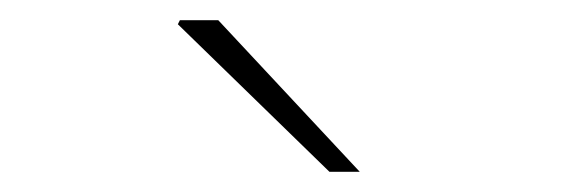

<svg xmlns="http://www.w3.org/2000/svg" viewBox="-20 -740 572 190"><path d="M306 -570 156 -716 158 -720H196L336 -570Z"/></svg>

Font: SourceSans3VF
Style: Regular
Weight: 200
Designer: Paul D. Hunt
Foundry: Adobe
Version: Version 3.052;hotconv 1.1.0;makeotfexe 2.6.0